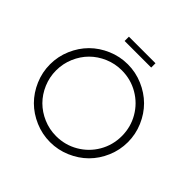

<svg xmlns="http://www.w3.org/2000/svg" viewBox="-218 -1117 1342 1342"><g transform="rotate(45 453.5 -445.5)"><path d="M322.3 -858.9V-901.4H585V-858.9ZM603 -20.8Q531.7 9.8 453.6 9.8Q375.5 9.8 304.2 -20.8Q232.9 -51.3 181.4 -102.8Q129.9 -154.3 99.4 -225.6Q68.8 -296.9 68.8 -375Q68.8 -453.1 99.4 -524.4Q129.9 -595.7 181.4 -647.2Q232.9 -698.7 304.2 -729.2Q375.5 -759.8 453.6 -759.8Q531.7 -759.8 603 -729.2Q674.3 -698.7 726.1 -647.2Q777.8 -595.7 808.3 -524.4Q838.9 -453.1 838.9 -375Q838.9 -296.9 808.3 -225.6Q777.8 -154.3 726.1 -102.8Q674.3 -51.3 603 -20.8ZM453.6 -49.8Q542.5 -49.8 617.2 -93.3Q691.9 -136.7 735.4 -211.4Q778.8 -286.1 778.8 -375Q778.8 -463.9 735.4 -538.6Q691.9 -613.3 617.2 -656.7Q542.5 -700.2 453.6 -700.2Q387.2 -700.2 327.1 -674.6Q267.1 -648.9 223.6 -605.5Q180.2 -562 154.5 -501.7Q128.9 -441.4 128.9 -375Q128.9 -308.6 154.5 -248.3Q180.2 -188 223.6 -144.5Q267.1 -101.1 327.1 -75.4Q387.2 -49.8 453.6 -49.8Z"/></g></svg>

Font: Now Alt Light
Style: Regular
Weight: 300
Designer: Alfredo Marco Pradil
Foundry: Alfredo Marco Pradil
Version: Version 1.002;PS 001.002;hotconv 1.0.88;makeotf.lib2.5.64775